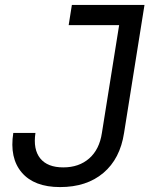

<svg xmlns="http://www.w3.org/2000/svg" viewBox="-20 -750 640 780"><path d="M224 10Q119 10 68.5 -49Q18 -108 34 -210H124Q114 -143 143.5 -106.5Q173 -70 237 -70Q301 -70 342.5 -106.5Q384 -143 394 -210L464 -648H259L272 -730H567L484 -210Q468 -105 400 -47.5Q332 10 224 10Z"/></svg>

Font: NKDuy Mono
Style: Italic
Weight: 400
Italic angle: -9°
Monospace: yes
Designer: NKDuy
Foundry: NKDuy
Version: Version 2.251; ttfautohint (v1.8.4.7-5d5b)